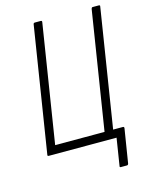

<svg xmlns="http://www.w3.org/2000/svg" viewBox="-120 -729 730 950"><g transform="rotate(-15 245.0 -254.5)"><path d="M379 146Q372 146 374 139L396 0H49Q42 0 43 -6L145 -648Q146 -655 153 -655H183Q190 -655 189 -648L93 -43H346L442 -648Q444 -655 449 -655H480Q488 -655 486 -648L390 -43H440Q447 -43 446 -35L418 139Q416 146 410 146Z"/></g></svg>

Font: Sofia Sans Condensed Light
Style: Italic
Weight: 300
Italic angle: -9°
Version: Version 4.100